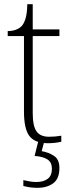

<svg xmlns="http://www.w3.org/2000/svg" viewBox="-20 -677 340 921"><path d="M210 10Q148 10 121.5 -24Q95 -58 95 -142V-504H17V-528Q59 -528 83 -551Q94 -562 102 -586.5Q110 -611 111 -657H137V-536H265V-504H137V-134Q137 -72 155.5 -46.5Q174 -21 215 -21Q245 -21 274 -26V3Q243 10 210 10ZM159 224Q144 224 127 222Q110 220 92 215V187Q110 191 124 193.5Q138 196 155 196Q188 196 208.5 181Q229 166 229 132Q229 102 208 88Q187 74 146 71L166 -9H195L180 48Q214 54 239.5 71Q265 88 265 129Q265 180 235.5 202Q206 224 159 224Z"/></svg>

Font: Noto Serif ExtraLight
Style: Regular
Weight: 200
Designer: Monotype Design Team
Foundry: Monotype Imaging Inc.
Version: Version 2.015; ttfautohint (v1.8.4.7-5d5b)